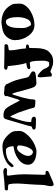

<svg xmlns="http://www.w3.org/2000/svg" viewBox="952 -1692 782 2727"><g transform="rotate(90 1343.5 -328.0)"><path d="M57 -82Q37 -111 34 -143Q31 -175 31 -217Q31 -259 60 -298.5Q89 -338 134 -366Q228 -426 336 -426Q429 -426 493 -333Q521 -293 535.5 -245.5Q550 -198 550 -149Q550 -100 520 -54Q480 8 406 26Q382 32 344.5 37.5Q307 43 300 43Q226 43 165 16Q104 -11 57 -82ZM223 -183Q223 -160 225.5 -133Q228 -106 235 -81Q252 -20 284 -20Q319 -20 338 -44Q357 -68 366 -102Q378 -148 378 -246Q378 -288 368 -319Q344 -371 332 -377Q331 -377 330 -377Q269 -377 243 -306Q223 -254 223 -183Z M969 -19Q969 5 929 5Q927 5 905 4Q883 3 844 2.5Q805 2 750 1Q695 0 629 0Q621 0 614 -5Q607 -10 607 -24Q607 -38 616.5 -45Q626 -52 639.5 -54Q653 -56 667.5 -57Q682 -58 693 -66L694 -87Q694 -124 685 -171Q668 -259 668 -303Q648 -305 629.5 -308Q611 -311 611 -325Q611 -345 645 -349Q653 -350 661 -353Q661 -485 669.5 -528Q678 -571 687.5 -591Q697 -611 711 -628Q750 -667 778 -678Q816 -692 857 -692Q898 -692 929.5 -678Q961 -664 990 -653Q1004 -653 1012 -660Q1027 -673 1038.5 -673Q1050 -673 1065 -667L1078 -510Q1078 -496 1075 -483.5Q1072 -471 1059 -471Q1038 -471 978 -535Q966 -548 958.5 -565Q951 -582 943 -598Q935 -614 924.5 -625Q914 -636 900 -636Q886 -636 872.5 -634.5Q859 -633 854.5 -620Q850 -607 847.5 -597.5Q845 -588 843.5 -578.5Q842 -569 842 -557V-527Q842 -360 874 -360Q890 -360 906 -362Q934 -366 938 -367Q962 -367 962 -346Q962 -322 893 -312Q879 -310 874 -310Q900 -241 918 -53Q921 -45 929 -44Q937 -43 946 -42Q955 -41 962 -37Q969 -33 969 -19Z M1212 -1Q1175 -23 1175 -26V-32Q1133 -115 1119 -162Q1103 -213 1080 -321Q1075 -340 1061 -349.5Q1047 -359 1032 -366.5Q1017 -374 1005 -383.5Q993 -393 993 -406.5Q993 -420 1001 -429Q1009 -438 1021.5 -440.5Q1034 -443 1056.5 -445.5Q1079 -448 1100 -450Q1142 -454 1157 -454Q1199 -454 1218 -415Q1237 -369 1255 -299Q1294 -142 1310 -114Q1312 -110 1312 -108Q1325 -114 1343 -184Q1347 -200 1350 -208Q1362 -241 1373.5 -295Q1385 -349 1387.5 -360Q1390 -371 1390 -385.5Q1390 -400 1391.5 -412Q1393 -424 1397.5 -431.5Q1402 -439 1414 -439Q1452 -439 1494 -433Q1508 -425 1513 -406.5Q1518 -388 1520 -377Q1522 -366 1525 -357L1536 -324L1553 -274Q1576 -207 1581 -191Q1624 -90 1638 -81Q1713 -276 1713 -357Q1713 -370 1711 -380Q1637 -380 1637 -423Q1637 -447 1682.5 -447Q1728 -447 1754 -446.5Q1780 -446 1794 -443Q1820 -438 1820 -420Q1820 -398 1790 -391Q1782 -389 1776 -385Q1776 -370 1729 -213L1676 -32Q1669 -8 1658.5 3Q1648 14 1616 14Q1545 14 1513 -31Q1480 -75 1419 -196Q1408 -218 1406 -220Q1392 -199 1372 -130Q1352 -62 1348 -50L1344 -39V-8Q1335 -4 1330 0Q1323 6 1305 6Q1303 6 1300 6Q1283 6 1258 2Q1240 -1 1222 -1Q1217 -1 1212 -1Z M2058 -129 2057 -116Q2057 -72 2079 -39Q2087 -28 2093 -24.5Q2099 -21 2109 -21H2123Q2193 -21 2253 -54Q2264 -60 2275 -72L2299 -98Q2310 -110 2320 -119.5Q2330 -129 2338 -129Q2346 -129 2350 -120Q2354 -111 2354 -106Q2353 -96 2329 -69Q2303 -41 2272 -23Q2241 -6 2205 6Q2136 28 2067 28Q2066 29 2065 29Q1997 29 1950 -5Q1902 -39 1864 -91Q1845 -117 1842 -146.5Q1839 -176 1839 -213.5Q1839 -251 1870 -295Q1901 -339 1946 -374.5Q1991 -410 2042.5 -432Q2094 -454 2128 -454Q2162 -454 2194 -448Q2225 -444 2253 -430Q2319 -398 2319 -334Q2319 -250 2229 -190Q2153 -138 2058 -129ZM2045 -203Q2045 -193 2055 -186Q2065 -179 2083 -179Q2084 -179 2084 -179Q2118 -179 2157 -238Q2194 -293 2194 -336Q2194 -362 2183 -377Q2163 -404 2140.5 -404Q2118 -404 2101 -382Q2083 -360 2071 -330Q2045 -264 2045 -203Z M2436 15 2421 16Q2386 16 2372 0Q2366 -6 2366 -13Q2366 -22 2373 -29Q2379 -35 2386 -35H2467Q2469 -35 2471.5 -42Q2474 -49 2474 -52.5Q2474 -56 2473 -64Q2472 -72 2471 -82Q2468 -110 2461.5 -158Q2455 -206 2455 -296L2462 -554Q2462 -571 2456 -586Q2441 -583 2434 -583Q2405 -583 2405 -607Q2406 -623 2452 -641L2482 -653L2533 -676Q2575 -695 2599 -699Q2612 -699 2618 -685Q2624 -671 2624 -660Q2624 -649 2621 -632Q2618 -615 2615 -598L2608 -568Q2605 -555 2605 -523Q2605 -491 2602 -442Q2600 -393 2596 -347Q2586 -222 2586 -178Q2586 -116 2593 -85Q2595 -61 2602 -57Q2611 -51 2634 -51H2640Q2657 -51 2670.5 -49Q2684 -47 2684 -35Q2684 -7 2664 -4Q2557 -1 2436 15Z"/></g></svg>

Font: Miltonian Tattoo
Style: Regular
Weight: 400
Designer: Pablo Impallari
Foundry: Pablo Impallari
Version: Version 1.008